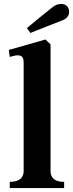

<svg xmlns="http://www.w3.org/2000/svg" viewBox="-20 -962 374 982"><path d="M101 -87.5V-641Q101 -658 96 -667.5Q91 -677 75.5 -678.8Q60 -680.5 30 -670.5L25 -706.5L212.5 -760L238.5 -735V-87.5Q238.5 -70.5 245.8 -58Q253 -45.5 268.2 -38.8Q283.5 -32 308 -32V0H30V-32Q54.5 -32 70.2 -38.8Q86 -45.5 93.5 -58Q101 -70.5 101 -87.5ZM249 -925.5Q258.5 -933 269.8 -937.5Q281 -942 292.5 -942Q311 -942 322.2 -931Q333.5 -920 333.5 -901.5Q333.5 -887 325 -876Q316.5 -865 302.5 -859.5Q245.5 -837 218 -826.2Q190.5 -815.5 135.5 -793.5L117.5 -818.5Q144 -840.5 185.2 -874.2Q226.5 -908 249 -925.5Z"/></svg>

Font: Didactic
Style: Regular
Weight: 400
Designer: Tyler Finck
Foundry: Etcetera Type Co
Version: Version 3.007;FEAKit 1.0